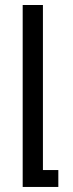

<svg xmlns="http://www.w3.org/2000/svg" viewBox="-20 -740 287 760"><path d="M69.8 0V-720.2H149.9V-66.9H210.9V0Z"/></svg>

Font: TASA Orbiter Deck
Style: Regular
Weight: 400
Designer: Weizhong Zhang
Version: Version 1.000;Glyphs 3.1.2 (3151)